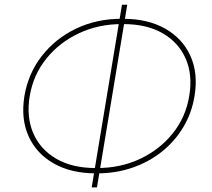

<svg xmlns="http://www.w3.org/2000/svg" viewBox="-20 -771 898 814"><path d="M386.2 -36.1Q281.7 -36.1 208 -77.9Q134.3 -119.6 101.1 -193.6Q67.9 -267.6 83.5 -363.8Q99.6 -460 157.5 -533.9Q215.3 -607.9 302.7 -649.7Q390.1 -691.4 494.6 -691.4H501.5Q606.4 -691.4 680.2 -649.7Q753.9 -607.9 787.4 -533.9Q820.8 -460 804.7 -363.8Q793 -291.5 756.8 -231.4Q720.7 -171.4 665.8 -127.7Q610.8 -84 541.3 -60.1Q471.7 -36.1 393.1 -36.1ZM385.3 -58.6H392.1Q491.2 -58.6 574.2 -97.7Q657.2 -136.7 712.4 -205.6Q767.6 -274.4 782.2 -363.8Q797.4 -453.6 767.3 -522.2Q737.3 -590.8 669.7 -629.9Q602.1 -668.9 502.9 -668.9H496.1Q397.5 -668.9 314.5 -629.9Q231.4 -590.8 176.3 -522.2Q121.1 -453.6 106 -363.8Q91.3 -274.4 121.3 -205.6Q151.4 -136.7 219 -97.7Q286.6 -58.6 385.3 -58.6ZM368.7 23.4 497.1 -751H519.5L391.1 23.4Z"/></svg>

Font: Inter 16pt Thin
Style: Italic
Weight: 250
Italic angle: -9.3988°
Version: Version 4.001;git-66647c0bb